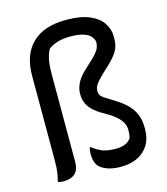

<svg xmlns="http://www.w3.org/2000/svg" viewBox="-115 -853 829 953"><g transform="rotate(-15 300.0 -376.5)"><path d="M312 -764Q389 -764 435 -743.5Q481 -723 501 -691Q521 -659 521 -626V-613Q521 -576 506 -550Q491 -524 456 -491L423 -460Q395 -433 383.5 -416.5Q372 -400 372 -384Q372 -365 382.5 -354.5Q393 -344 421 -328L450 -310Q503 -277 527.5 -238.5Q552 -200 552 -148V-139Q552 -69 507.5 -29Q463 11 389 11Q349 11 321 1Q293 -9 279 -24Q269 -34 264 -50.5Q259 -67 259 -87Q259 -99 260.5 -107.5Q262 -116 263 -122H269Q297 -100 322.5 -91Q348 -82 387 -82Q446 -82 467 -117Q471 -133 471 -156Q471 -185 452 -209Q433 -233 391 -258L362 -275Q322 -299 304 -326Q286 -353 286 -387V-394Q286 -419 299.5 -446Q313 -473 342 -500L385 -540Q412 -566 421 -582.5Q430 -599 430 -621Q417 -679 314 -679Q240 -679 199 -647Q186 -623 180.5 -594Q175 -565 175 -516V-72Q175 -31 154 -12Q133 7 95 7Q78 7 66 2Q72 -21 75.5 -44Q79 -67 79 -105V-540Q79 -648 139 -706Q199 -764 312 -764Z"/></g></svg>

Font: Recursive Mn Csl St
Style: Regular
Weight: 400
Monospace: yes
Version: Version 1.079;hotconv 1.0.112;makeotfexe 2.5.65598; ttfautoh